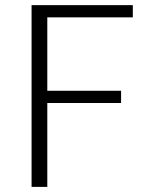

<svg xmlns="http://www.w3.org/2000/svg" viewBox="-20 -731 561 751"><path d="M453.6 -328.1H165V0H103.5V-710.9H499.5V-663.1H165V-376H453.6Z"/></svg>

Font: Ufes Sans Light
Style: Regular
Weight: 200
Designer: Ricardo Esteves & Thais Bronze
Foundry: ProDesignUfes - Ricardo Esteves, Thais Bronze (This is a derivative work, based on Roboto family, by Christian Robertson
Version: Version 2.0